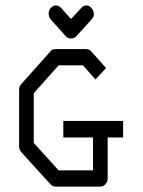

<svg xmlns="http://www.w3.org/2000/svg" viewBox="-20 -739 526 708"><path d="M167.5 -710Q176 -719 185.5 -719Q197 -719 205 -710L242 -669L280 -710Q288 -719 298 -719Q310 -719 317.5 -709Q326 -699.5 326 -687Q326 -676.5 317.5 -667L261 -605Q254 -597 241 -597Q230.5 -597 223 -605L167.5 -667Q159.5 -676 159.5 -689Q159.5 -701.5 167.5 -710ZM213.5 -293H434V-232H377V-80Q377 -70 369.5 -60.5Q362 -51 349 -51H185.5Q174 -51 166.5 -59L58.5 -178Q50.5 -187.5 50.5 -199V-407Q50.5 -420.5 57.5 -428L165.5 -549Q171 -558 184.5 -558H297Q308.5 -558 317 -549L371 -488L332 -446L286 -498H196L104.5 -395V-212L196 -111H323V-232H213.5Z"/></svg>

Font: 3270 Nerd Font Mono SemCond
Style: Regular
Weight: 400
Monospace: yes
Version: Version 3.0.1;Nerd Fonts 3.1.1